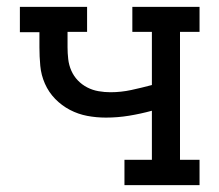

<svg xmlns="http://www.w3.org/2000/svg" viewBox="-20 -540 640 560"><path d="M343 0V-74H423V-217Q390 -208 356.5 -202.5Q323 -197 289 -197Q261 -197 234.5 -202Q208 -207 184 -219.5Q160 -232 141 -251.5Q122 -271 111 -296Q100 -321 97.5 -348Q95 -375 95 -402V-446H38V-520H234V-447H177V-402Q177 -385 179 -367.5Q181 -350 188 -334Q195 -318 207 -305.5Q219 -293 234.5 -285Q250 -277 267.5 -274Q285 -271 302 -271Q333 -271 363 -277.5Q393 -284 423 -292V-447H366V-520H562V-447H505V-74H562V0Z"/></svg>

Font: Iosevka Plex Etoile
Style: Regular
Weight: 400
Designer: Belleve Invis
Foundry: Belleve Invis
Version: Version 25.1.1; ttfautohint (v1.8.4)